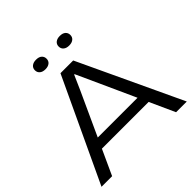

<svg xmlns="http://www.w3.org/2000/svg" viewBox="-229 -1094 1280 1280"><g transform="rotate(-45 411.0 -454.0)"><path d="M9 0 351 -729H471L813 0H712L459 -557L413 -658H409L363 -554L109 0ZM181 -178 212 -250H611L640 -178ZM523 -818Q497 -818 482.5 -830.5Q468 -843 468 -863Q468 -884 483 -896Q498 -908 523 -908Q550 -908 564 -895.5Q578 -883 578 -863Q578 -842 563 -830Q548 -818 523 -818ZM299 -818Q273 -818 258.5 -830.5Q244 -843 244 -863Q244 -884 259 -896Q274 -908 299 -908Q326 -908 340 -895.5Q354 -883 354 -863Q354 -842 339 -830Q324 -818 299 -818Z"/></g></svg>

Font: Mona Sans Expanded
Style: Regular
Weight: 400
Width: 7
Designer: Deni Anggara
Foundry: GitHub
Version: Version 2.000